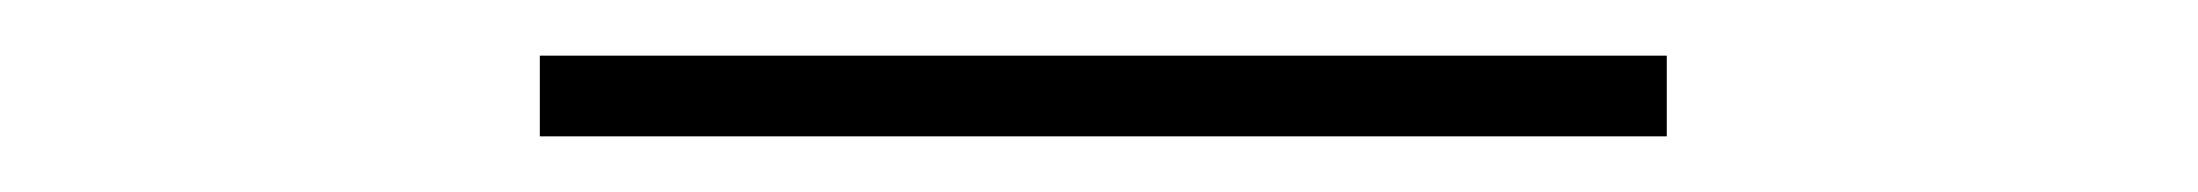

<svg xmlns="http://www.w3.org/2000/svg" viewBox="-20 -349 790 69"><path d="M174 -300V-329H579V-300Z"/></svg>

Font: Inconsolata ExtraExpanded ExtraLight
Style: Regular
Weight: 200
Width: 8
Monospace: yes
Designer: Raph Levien, Cyreal, Brenton Simpson
Foundry: Raph Levien, Cyreal, Google
Version: Version 3.100; ttfautohint (v1.8.4.7-5d5b)